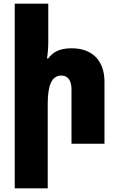

<svg xmlns="http://www.w3.org/2000/svg" viewBox="-20 -780 645 1042"><path d="M242 -760H60V242H239V-216C239 -318 261 -370 313 -370C349 -370 368 -342 368 -295V0H547V-336C547 -452 480 -518 369 -518C307 -518 269 -500 242 -463H235C240 -492 242 -525 242 -554Z"/></svg>

Font: Noto Sans Armenian SemiCondensed Black
Style: Regular
Weight: 900
Width: 4
Designer: Monotype Design Team
Foundry: Monotype Imaging Inc.
Version: Version 2.008